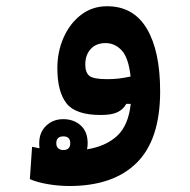

<svg xmlns="http://www.w3.org/2000/svg" viewBox="-20 -374 626 631"><path d="M208 237.3Q173.3 237.3 138.4 231.4Q103.5 225.6 78.1 214.8L85.4 108.4Q99.1 111.3 109.9 113.3Q108.9 105.5 108.9 96.7Q108.9 61 131.6 39.3Q154.3 17.6 188 17.6Q222.2 17.6 245.1 38.1Q268.1 58.6 268.1 96.7Q268.1 106.9 266.1 116.7Q327.6 106.9 364.7 72.8Q401.9 38.6 409.7 -32.7H395Q385.7 -15.1 366.7 -5.6Q347.7 3.9 311 3.9Q228 3.9 198.2 -34.7Q168.5 -73.2 168.5 -149.9Q168.5 -204.1 189 -250.5Q209.5 -296.9 246.3 -325.2Q283.2 -353.5 332 -353.5Q418.5 -353.5 462.4 -280Q506.3 -206.5 506.3 -73.7Q506.3 84.5 429.4 160.9Q352.5 237.3 208 237.3ZM409.2 -122.6Q402.3 -184.6 379.9 -208.5Q357.4 -232.4 327.1 -232.4Q295.9 -232.4 278.1 -212.9Q260.3 -193.4 260.3 -162.1Q260.3 -135.3 273.9 -124.5Q287.6 -113.8 332.5 -113.8Q353.5 -113.8 371.3 -116Q389.2 -118.2 409.2 -122.6ZM188 119.1Q210.9 119.1 210.9 96.7Q210.9 74.2 188.5 74.2Q165 74.2 165 96.7Q165 108.4 171.9 113.8Q178.7 119.1 188 119.1Z"/></svg>

Font: Cascadia Code SemiBold
Style: Regular
Weight: 600
Monospace: yes
Designer: Aaron Bell
Foundry: Saja Typeworks
Version: Version 2404.023; ttfautohint (v1.8.4)